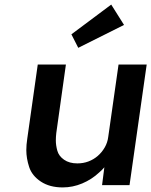

<svg xmlns="http://www.w3.org/2000/svg" viewBox="-20 -809 661 839"><path d="M254 10Q197 10 158.5 -15.5Q120 -41 107.5 -79Q95 -117 95 -153Q95 -176 99 -202L145 -527H268L226 -228Q224 -211 224 -195Q224 -174 230.5 -150.5Q237 -127 260 -111Q283 -95 318 -95Q344 -95 366.5 -103.5Q389 -112 407 -127.5Q425 -143 437.5 -164.5Q450 -186 453 -211L498 -527H621L546 0H426L436 -78Q426 -66 413 -55Q381 -25 339.5 -7.5Q298 10 254 10ZM322 -600 292 -659 466 -789 522 -700Z"/></svg>

Font: Lexend Med
Style: Italic
Weight: 500
Italic angle: -8.13011°
Designer: Bonnie Shaver-Troup, Thomas Jockin
Foundry: Lexend
Version: Version 1.007